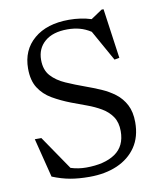

<svg xmlns="http://www.w3.org/2000/svg" viewBox="-81 -763 695 837"><g transform="rotate(-10 267.0 -344.5)"><path d="M485 -190Q485 -125.5 454.8 -81Q424.5 -36.5 371.2 -13.2Q318 10 248 10Q200 10 162.5 3.2Q125 -3.5 84.5 -20L41 -193H70L172.5 -43Q205.5 -32.5 240.5 -32.5Q322.5 -32.5 369.2 -64.5Q416 -96.5 416 -163Q416 -201.5 398.8 -227Q381.5 -252.5 353 -269.2Q324.5 -286 290.8 -298.2Q257 -310.5 224 -323Q180 -340 144 -361Q108 -382 86.8 -415.2Q65.5 -448.5 65.5 -501Q65.5 -583 122.5 -631.5Q179.5 -680 277.5 -680Q330.5 -680 376 -665.5L426 -699H434.5L465.5 -478.5L443.5 -474.5L367 -611Q343 -626.5 318 -633.2Q293 -640 263.5 -640Q199 -640 163.5 -609.5Q128 -579 128 -528.5Q128 -484 152 -457.5Q176 -431 214.8 -414Q253.5 -397 298 -381Q331.5 -369 364.5 -354.8Q397.5 -340.5 424.8 -319.8Q452 -299 468.5 -267.5Q485 -236 485 -190Z"/></g></svg>

Font: Newsreader Text
Style: Regular
Weight: 400
Designer: Hugues Gentile
Foundry: Production Type
Version: Version 1.002